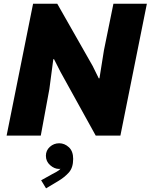

<svg xmlns="http://www.w3.org/2000/svg" viewBox="-20 -740 822 1048"><path d="M16.1 0 160.6 -719.7H292.5L485.8 -379.9L519 -312.5H522.9L547.4 -465.8L599.1 -719.7H781.7L637.2 0H502.4L310.1 -347.7L274.9 -417H271L249.5 -253.9L202.6 0ZM231.4 288.1 204.6 244.1 265.1 210.4Q272 206.5 287.1 198.7Q302.2 190.9 314.9 177Q327.6 163.1 327.1 142.1H337.4Q341.3 152.8 333.3 167.5Q325.2 182.1 302.2 182.1Q276.9 182.1 253.7 161.6Q230.5 141.1 230.5 110.4Q230.5 81.1 252.2 61.5Q273.9 42 303.2 42Q332.5 42 356 63.7Q379.4 85.4 379.4 127.4Q379.4 175.3 355.7 201.7Q332 228 298.3 248Z"/></svg>

Font: Reddit Sans Black
Style: Italic
Weight: 900
Italic angle: -11.25°
Designer: Stephen Hutchings
Version: Version 1.013